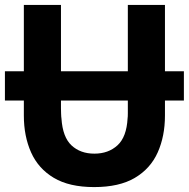

<svg xmlns="http://www.w3.org/2000/svg" viewBox="-21 -730 768 781"><path d="M362 31Q464 31 527.5 -6.5Q591 -44 620.5 -110Q650 -176 650 -260V-321H727V-440H650V-710H499V-440H227V-710H76V-440H-1V-321H76V-260Q76 -176 105.5 -110Q135 -44 198 -6.5Q261 31 362 31ZM363 -105Q306 -105 270 -138.5Q234 -172 229 -248Q228 -253 227.5 -268.5Q227 -284 227 -290V-321H499V-290Q499 -284 499 -269Q499 -254 498 -249Q494 -173 457 -139Q420 -105 363 -105Z"/></svg>

Font: Repo Bold
Style: Bold
Weight: 700
Designer: Stefan Peev
Foundry: Context Ltd
Version: Version 1.502